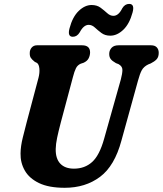

<svg xmlns="http://www.w3.org/2000/svg" viewBox="-20 -926 812 958"><path d="M499.5 -233.5 583 -530Q590.5 -558.5 590.8 -576.8Q591 -595 571.5 -606L558.5 -611Q539 -622 531.8 -632.2Q524.5 -642.5 525 -658.5Q525.5 -675.5 537 -687.8Q548.5 -700 571.5 -700H733.5Q753 -700 762.5 -689.5Q772 -679 772 -662.5Q772 -641.5 761.5 -630.2Q751 -619 732 -609.5L719.5 -604.5Q697 -593.5 687.2 -575.2Q677.5 -557 668.5 -523.5L586 -225Q552 -98 479 -43.5Q406 11 303 11Q223.5 11 174.8 -12.5Q126 -36 103.8 -75Q81.5 -114 82.5 -160.5Q83 -196.5 93.5 -238.8Q104 -281 113 -315.5L172 -537.5Q178.5 -562.5 176.5 -583.8Q174.5 -605 164.5 -612L153.5 -617.5Q139 -629 133.5 -637.8Q128 -646.5 128.5 -662Q128.5 -677.5 138.2 -688.8Q148 -700 164.5 -700H389.5Q430 -700 429.5 -663.5Q429 -648.5 422.2 -635Q415.5 -621.5 397.5 -613L382.5 -608Q366.5 -601 358.8 -585.2Q351 -569.5 344 -542L283.5 -315.5Q271.5 -269.5 265 -238.5Q258.5 -207.5 258 -183Q257 -134.5 280.8 -109.5Q304.5 -84.5 349 -84.5Q403 -84.5 439.8 -117.8Q476.5 -151 499.5 -233.5ZM530.5 -748Q504 -748 486 -761.5Q468 -775 453.5 -788.5Q439 -802 422.5 -802Q397.5 -802 378 -765Q364.5 -742.5 343.5 -742.5Q315.5 -742.5 327 -785Q342 -842 372.8 -871.5Q403.5 -901 437 -901Q464 -901 482 -887.5Q500 -874 514.8 -860.5Q529.5 -847 546 -847Q571.5 -847 590 -884.5Q603 -906.5 624.5 -906.5Q653 -906.5 641.5 -864Q626 -806.5 595 -777.2Q564 -748 530.5 -748Z"/></svg>

Font: Fraunces 144pt S100
Style: Bold Italic
Weight: 700
Italic angle: -16°
Version: Version 1.000; ttfautohint (v1.8.3)